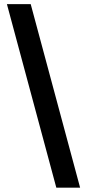

<svg xmlns="http://www.w3.org/2000/svg" viewBox="-20 -781 413 911"><path d="M360.1 109.4 125.7 -761.4H12.8L247.2 109.4Z"/></svg>

Font: Riot Sans 2.0
Style: Bold
Weight: 600
Designer: Rasmus Andersson
Foundry: rsms
Version: Version 3.006;hotconv 1.0.109;makeotfexe 2.5.65596